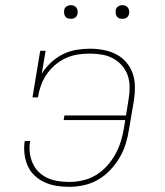

<svg xmlns="http://www.w3.org/2000/svg" viewBox="-20 -717 640 745"><path d="M248 8Q223 8 198.5 4Q174 0 152.5 -10Q131 -20 114 -36Q97 -52 87.5 -73.5Q78 -95 75 -120Q72 -145 76 -170Q76 -170 76 -170Q76 -170 76 -170H97Q97 -170 97 -170Q97 -170 97 -170Q93 -148 95.5 -126Q98 -104 106.5 -84.5Q115 -65 129.5 -50.5Q144 -36 163 -27Q182 -18 204 -14.5Q226 -11 248 -11Q274 -11 301 -17Q328 -23 352 -37.5Q376 -52 395 -73Q414 -94 427.5 -118.5Q441 -143 449 -169Q457 -195 461 -221L466 -251H227L230 -269H469L479 -332Q483 -355 483 -379Q483 -403 475.5 -424.5Q468 -446 453 -463Q438 -480 418.5 -490.5Q399 -501 376 -505Q353 -509 329 -509Q306 -509 282.5 -505.5Q259 -502 236.5 -492Q214 -482 194.5 -465.5Q175 -449 161 -428.5Q147 -408 139 -385.5Q131 -363 127 -339H106L136 -520H157L142 -431Q157 -455 178 -474.5Q199 -494 224 -506.5Q249 -519 276 -523.5Q303 -528 329 -528Q356 -528 382 -523Q408 -518 430.5 -506.5Q453 -495 469.5 -476Q486 -457 494.5 -433Q503 -409 503.5 -382Q504 -355 500 -329L481 -218Q477 -190 468.5 -161.5Q460 -133 445 -107Q430 -81 408.5 -58Q387 -35 361 -20Q335 -5 306 1.5Q277 8 248 8ZM455 -644Q448 -644 442.5 -646Q437 -648 433.5 -653Q430 -658 429 -664Q428 -670 429 -676Q429 -681 431.5 -685Q434 -689 437.5 -691.5Q441 -694 445.5 -695.5Q450 -697 455 -697Q461 -697 467 -694.5Q473 -692 476.5 -687Q480 -682 481 -676Q482 -670 481 -664Q480 -659 477.5 -655Q475 -651 471.5 -648.5Q468 -646 463.5 -645Q459 -644 455 -644ZM255 -644Q248 -644 242.5 -646Q237 -648 233.5 -653Q230 -658 229 -664Q228 -670 229 -676Q229 -681 231.5 -685Q234 -689 237.5 -691.5Q241 -694 245.5 -695.5Q250 -697 255 -697Q261 -697 267 -694.5Q273 -692 276.5 -687Q280 -682 281 -676Q282 -670 281 -664Q280 -659 277.5 -655Q275 -651 271.5 -648.5Q268 -646 263.5 -645Q259 -644 255 -644Z"/></svg>

Font: Iosevka Etoile Thin Oblique
Style: Regular
Weight: 100
Italic angle: -9°
Designer: Belleve Invis
Foundry: Belleve Invis
Version: Version 15.5.2; ttfautohint (v1.8.4)